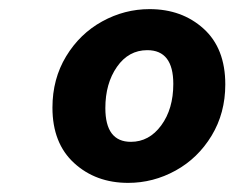

<svg xmlns="http://www.w3.org/2000/svg" viewBox="-20 -801 514 421"><path d="M95 -565Q95 -628 125 -677.5Q155 -727 204 -754Q253 -781 308 -781Q379 -781 426.5 -738Q474 -695 474 -616Q474 -553 444 -503.5Q414 -454 365 -427Q316 -400 261 -400Q190 -400 142.5 -443.5Q95 -487 95 -565ZM360 -617Q360 -691 303 -691Q262 -691 236.5 -654.5Q211 -618 211 -564Q211 -490 267 -490Q307 -490 333.5 -526Q360 -562 360 -617Z"/></svg>

Font: Nebula Sans Bold
Style: Regular
Weight: 700
Italic angle: -9°
Designer: Paul D. Hunt for Adobe (as Source Sans)
Foundry: Nebula Entertainment & Broadcasting LLC
Version: Version 1.010